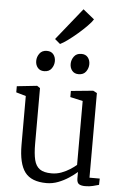

<svg xmlns="http://www.w3.org/2000/svg" viewBox="-67 -1097 755 1155"><g transform="rotate(5 311.0 -519.5)"><path d="M491.5 9Q467.5 9 454.5 0.8Q441.5 -7.5 441.5 -33V-72Q421.5 -54 392.2 -34.8Q363 -15.5 328.8 -2.2Q294.5 11 258.5 11Q166.5 11 127.8 -40.5Q89 -92 89 -206V-500L30 -517V-554L151 -567H152L170 -555V-218Q170 -158.5 179 -121.5Q188 -84.5 212.5 -67.2Q237 -50 283.5 -50Q315 -50 343 -60.5Q371 -71 394 -85.8Q417 -100.5 432.5 -114V-500L356.5 -517V-554L489.5 -567H490.5L513.5 -555V-44H575.5L574.5 -6Q558 -1.5 538 3.8Q518 9 491.5 9ZM185 -658.5Q160.5 -658.5 146.8 -675Q133 -691.5 133 -716Q133 -740.5 148 -761Q163 -781.5 192 -781.5H193Q218 -781.5 231.5 -765Q245 -748.5 245 -724Q245 -699.5 230.2 -679Q215.5 -658.5 186 -658.5ZM393 -658.5Q368.5 -658.5 354.8 -675Q341 -691.5 341 -716Q341 -740.5 356 -761Q371 -781.5 400 -781.5H401Q426 -781.5 439.5 -765Q453 -748.5 453 -724Q453 -699.5 438.2 -679Q423.5 -658.5 394 -658.5ZM266.5 -830 234.5 -857 389.5 -1050 457.5 -995Q448 -979 424.2 -954.8Q400.5 -930.5 370.8 -904.8Q341 -879 313.2 -858.8Q285.5 -838.5 267.5 -830Z"/></g></svg>

Font: Merriweather Light
Style: Regular
Weight: 300
Designer: Eben Sorkin
Foundry: Eben Sorkin
Version: Version 2.100